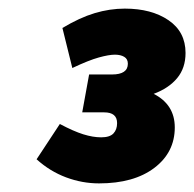

<svg xmlns="http://www.w3.org/2000/svg" viewBox="-20 -828 451 446"><path d="M210 -402Q171 -402 133.5 -416Q96 -430 65 -458L119 -540Q151 -523 173.5 -516Q196 -509 215 -509Q235 -509 243.5 -518Q252 -527 252 -542Q252 -567 222 -567H171L187 -655H240Q277 -655 277 -680Q277 -691 268.5 -696Q260 -701 247 -701Q233 -701 209.5 -694.5Q186 -688 148 -670L125 -763Q165 -787 200 -797.5Q235 -808 270 -808Q332 -808 371.5 -781Q411 -754 411 -705Q411 -670 391.5 -646.5Q372 -623 337 -610Q386 -585 386 -532Q386 -474 338.5 -438Q291 -402 210 -402Z"/></svg>

Font: Celebes Black
Style: Italic
Weight: 900
Italic angle: -10°
Designer: Anugrah Pasau
Foundry: Lafontype
Version: Version 1.000; ttfautohint (v1.8.4)